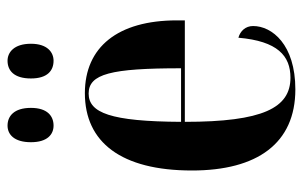

<svg xmlns="http://www.w3.org/2000/svg" viewBox="-167 -626 803 509"><g transform="rotate(-90 234.5 -371.5)"><path d="M328 -631C350 -631 373 -647 373 -691C373 -736 350 -753 328 -753C302 -753 281 -736 281 -691C281 -647 302 -631 328 -631ZM156 -631C181 -631 203 -647 203 -691C203 -736 181 -753 156 -753C133 -753 112 -736 112 -691C112 -647 133 -631 156 -631ZM252 10C371 10 420 -52 420 -102C420 -122 407 -136 389 -141C380 -37 341 -3 283 -3C203 -3 166 -76 166 -283H435V-304C435 -461 364 -548 242 -548C112 -548 37 -452 37 -264C37 -91 109 10 252 10ZM308 -293H166C167 -480 190 -538 241 -538C293 -538 308 -479 308 -293Z"/></g></svg>

Font: Noto Serif Display ExtraCondensed
Style: Bold
Weight: 700
Width: 2
Designer: Monotype Design Team
Foundry: Monotype Imaging Inc.
Version: Version 2.009